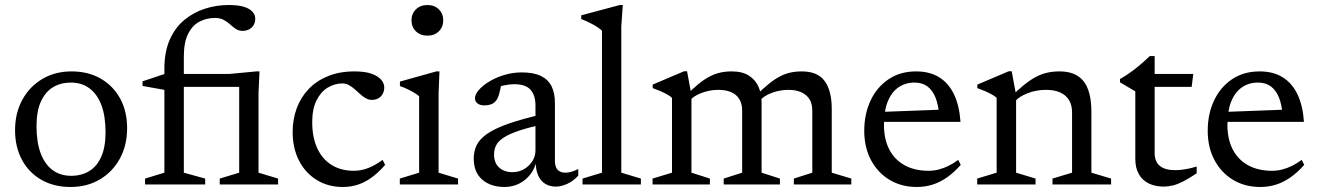

<svg xmlns="http://www.w3.org/2000/svg" viewBox="-20 -735 5254 765"><path d="M263.5 -34.5Q304 -34.5 335 -53Q366 -71.5 383.2 -110Q400.5 -148.5 400.5 -208Q400.5 -273 383.8 -316.8Q367 -360.5 336.2 -383.2Q305.5 -406 262.5 -406Q222 -406 191.2 -387.5Q160.5 -369 143 -330.5Q125.5 -292 125.5 -232Q125.5 -168 142.2 -123.8Q159 -79.5 190 -57Q221 -34.5 263.5 -34.5ZM261 10Q195 10 145 -18.5Q95 -47 67.5 -98.2Q40 -149.5 40 -216Q40 -284.5 69 -337.5Q98 -390.5 148.8 -420.5Q199.5 -450.5 265 -450.5Q331.5 -450.5 381.2 -421.8Q431 -393 458.8 -342.2Q486.5 -291.5 486.5 -224.5Q486.5 -156 457.5 -103Q428.5 -50 377.8 -20Q327 10 261 10Z M945.5 -389H655.5L635 -377L548 -392.5V-411L642.5 -442.5L663.5 -440.5H895L1001.5 -450.5H1014L1010 -364V-47L1088 -23.5V0H855.5V-23.5L933 -47V-406ZM712.5 -47 797.5 -23.5V0H558V-23.5L635 -47V-461.5Q635 -529 656.5 -577.2Q678 -625.5 714.8 -655.8Q751.5 -686 797 -700.5Q842.5 -715 890.5 -715Q929 -715 952.2 -707.8Q975.5 -700.5 986.2 -688Q997 -675.5 997 -660.5Q997 -646 990.5 -635Q984 -624 972.2 -618Q960.5 -612 946.5 -612Q931 -612 919.5 -619.8Q908 -627.5 896.8 -637.8Q885.5 -648 871.2 -655.8Q857 -663.5 836.5 -663.5Q803.5 -663.5 775.2 -649Q747 -634.5 729.8 -600.8Q712.5 -567 712.5 -510Z M1392 -450.5Q1436.5 -450.5 1462.5 -440.5Q1488.5 -430.5 1499.8 -416Q1511 -401.5 1511 -387.5Q1511 -372.5 1505 -361.2Q1499 -350 1487.8 -343.5Q1476.5 -337 1461.5 -337Q1449 -337 1437.5 -343.5Q1426 -350 1415 -360Q1404 -370 1393 -379.8Q1382 -389.5 1370 -396Q1358 -402.5 1344 -402.5Q1313 -402.5 1285.5 -385.8Q1258 -369 1241 -334.8Q1224 -300.5 1224 -248Q1224 -188 1244 -144.5Q1264 -101 1301.2 -77.8Q1338.5 -54.5 1390 -54.5Q1419 -54.5 1447.8 -65.8Q1476.5 -77 1504.5 -98L1514.5 -78Q1489 -48.5 1462.2 -28.8Q1435.5 -9 1406.8 0.5Q1378 10 1345.5 10Q1287 10 1241.8 -18Q1196.5 -46 1171.2 -95.5Q1146 -145 1146 -209Q1146 -259.5 1162.2 -303.5Q1178.5 -347.5 1209.8 -380.2Q1241 -413 1287 -431.8Q1333 -450.5 1392 -450.5Z M1683 -593Q1655 -593 1637.2 -610.2Q1619.5 -627.5 1619.5 -654Q1619.5 -680.5 1637.2 -697.8Q1655 -715 1683 -715Q1711 -715 1728.5 -697.8Q1746 -680.5 1746 -654Q1746 -627.5 1728.5 -610.2Q1711 -593 1683 -593ZM1731 -450.5 1727.5 -364V-47L1805 -23.5V0H1573V-23.5L1650 -47V-351.5Q1644.5 -357 1632 -364.5Q1619.5 -372 1604.2 -379.5Q1589 -387 1573.5 -392V-410L1718.5 -450.5Z M2149 -281.5 2151.5 -241Q2088.5 -228 2048.5 -214.5Q2008.5 -201 1986.8 -186.8Q1965 -172.5 1956.8 -156Q1948.5 -139.5 1948.5 -119.5Q1948.5 -85.5 1969 -67.2Q1989.5 -49 2021.5 -49Q2047 -49 2067.8 -61Q2088.5 -73 2101 -92.8Q2113.5 -112.5 2113.5 -135.5V-315.5Q2113.5 -355 2094 -377.2Q2074.5 -399.5 2028.5 -399.5Q2011 -399.5 1990.2 -395.2Q1969.5 -391 1950.5 -382L1978 -407.5Q1976 -392 1973 -377.8Q1970 -363.5 1966.2 -352.2Q1962.5 -341 1956.5 -334Q1948.5 -323.5 1936.2 -319.2Q1924 -315 1910.5 -315Q1892.5 -315 1882.5 -323Q1872.5 -331 1872.5 -343Q1872.5 -359 1888 -376.8Q1903.5 -394.5 1930 -410.5Q1956.5 -426.5 1989.8 -436.5Q2023 -446.5 2059 -446.5Q2106.5 -446.5 2135.5 -432.2Q2164.5 -418 2177.8 -391Q2191 -364 2191 -324.5V-95Q2191 -78.5 2195.8 -68Q2200.5 -57.5 2210 -52.2Q2219.5 -47 2233.5 -47Q2245 -47 2258 -51Q2271 -55 2284 -61.5V-35Q2263 -12.5 2239.2 -2Q2215.5 8.5 2195 8.5Q2170 8.5 2151.8 -3Q2133.5 -14.5 2124 -36.5Q2114.5 -58.5 2114.5 -90L2117.5 -94Q2111 -63 2092.8 -39.8Q2074.5 -16.5 2048 -3.2Q2021.5 10 1990 10Q1935.5 10 1901.5 -19.2Q1867.5 -48.5 1867.5 -103.5Q1867.5 -133 1879.5 -157.2Q1891.5 -181.5 1922 -202.5Q1952.5 -223.5 2007.8 -242.8Q2063 -262 2149 -281.5Z M2455.5 -47 2533.5 -23.5V0H2301V-23.5L2378.5 -47V-612.5Q2372 -619.5 2360 -627.2Q2348 -635 2331.8 -643.2Q2315.5 -651.5 2296 -659V-674L2449.5 -715H2461.5L2455.5 -631Z M2735 -356.5V-47L2808.5 -23.5V0H2580V-23.5L2657.5 -47V-345Q2649.5 -353 2632 -362.2Q2614.5 -371.5 2580.5 -384V-398L2705.5 -451H2717.5ZM3014.5 -326.5V-47L3087.5 -23.5V0H2863.5V-23.5L2937 -47V-294.5Q2937 -322 2925.5 -340.5Q2914 -359 2892.8 -368Q2871.5 -377 2842 -377Q2808.5 -377 2776.2 -365Q2744 -353 2729 -335L2712.5 -354Q2740.5 -382 2763.2 -400.5Q2786 -419 2807.2 -430Q2828.5 -441 2849.8 -445.8Q2871 -450.5 2895.5 -450.5Q2938 -450.5 2964.2 -433.5Q2990.5 -416.5 3002.5 -388.5Q3014.5 -360.5 3014.5 -326.5ZM3294 -301V-47L3372 -23.5V0H3143V-23.5L3216.5 -47V-294Q3216.5 -322.5 3204.8 -340.5Q3193 -358.5 3171.8 -367.8Q3150.5 -377 3121.5 -377Q3087.5 -377 3055.2 -365Q3023 -353 3008 -334.5L2991.5 -354Q3019.5 -381.5 3042.5 -400.2Q3065.5 -419 3086.5 -430Q3107.5 -441 3128.8 -445.8Q3150 -450.5 3174.5 -450.5Q3238 -450.5 3266 -411.8Q3294 -373 3294 -301Z M3630.5 -450.5Q3684.5 -450.5 3722.2 -427Q3760 -403.5 3781.2 -358.8Q3802.5 -314 3807 -249.5H3487.5L3488 -289L3754.5 -299L3721.5 -279.5Q3718.5 -319 3707 -347.2Q3695.5 -375.5 3675 -390.8Q3654.5 -406 3624 -406Q3587 -406 3559.5 -386.8Q3532 -367.5 3517 -330.2Q3502 -293 3502 -238Q3502 -180 3523.5 -139Q3545 -98 3585 -76.2Q3625 -54.5 3679.5 -54.5Q3701 -54.5 3721 -59.8Q3741 -65 3760.5 -74.8Q3780 -84.5 3798 -98L3808 -78Q3782 -48.5 3754 -28.8Q3726 -9 3696 0.5Q3666 10 3633 10Q3571.5 10 3524.2 -18.5Q3477 -47 3450.2 -97.5Q3423.5 -148 3423.5 -214Q3423.5 -280.5 3448.5 -334Q3473.5 -387.5 3520 -419Q3566.5 -450.5 3630.5 -450.5Z M4028.5 -356.5V-47L4106 -23.5V0H3873.5V-23.5L3951 -47V-345Q3943 -353 3925.5 -362.2Q3908 -371.5 3874 -384V-398L3999 -451H4011ZM4173.5 -23.5 4251.5 -47V-287Q4251.5 -315.5 4239.8 -335.5Q4228 -355.5 4205 -366.2Q4182 -377 4147.5 -377Q4108.5 -377 4074.2 -363.5Q4040 -350 4024 -331L4006 -347.5Q4036 -377.5 4060.8 -397.2Q4085.5 -417 4107.8 -428.8Q4130 -440.5 4153 -445.5Q4176 -450.5 4202 -450.5Q4266.5 -450.5 4297.5 -411.2Q4328.5 -372 4328.5 -288.5V-47L4407 -23.5V0H4173.5Z M4580.5 -126Q4580.5 -90.5 4601.5 -73.8Q4622.5 -57 4662.5 -57Q4680.5 -57 4702 -60.5Q4723.5 -64 4748 -71.5V-44.5Q4717.5 -24 4694.5 -12.2Q4671.5 -0.5 4653 4Q4634.5 8.5 4617 8.5Q4583 8.5 4557.5 -3.8Q4532 -16 4517.8 -40.8Q4503.5 -65.5 4503.5 -101.5V-371L4442.5 -407V-420Q4456.5 -428 4469 -436.2Q4481.5 -444.5 4493.2 -453.2Q4505 -462 4516 -471Q4527 -480 4538.2 -490.2Q4549.5 -500.5 4561 -511.5H4580.5V-425ZM4550.5 -389 4551 -440.5H4734.5L4728 -389Z M4999 -450.5Q5053 -450.5 5090.8 -427Q5128.5 -403.5 5149.8 -358.8Q5171 -314 5175.5 -249.5H4856L4856.5 -289L5123 -299L5090 -279.5Q5087 -319 5075.5 -347.2Q5064 -375.5 5043.5 -390.8Q5023 -406 4992.5 -406Q4955.5 -406 4928 -386.8Q4900.5 -367.5 4885.5 -330.2Q4870.5 -293 4870.5 -238Q4870.5 -180 4892 -139Q4913.5 -98 4953.5 -76.2Q4993.5 -54.5 5048 -54.5Q5069.5 -54.5 5089.5 -59.8Q5109.5 -65 5129 -74.8Q5148.5 -84.5 5166.5 -98L5176.5 -78Q5150.5 -48.5 5122.5 -28.8Q5094.5 -9 5064.5 0.5Q5034.5 10 5001.5 10Q4940 10 4892.8 -18.5Q4845.5 -47 4818.8 -97.5Q4792 -148 4792 -214Q4792 -280.5 4817 -334Q4842 -387.5 4888.5 -419Q4935 -450.5 4999 -450.5Z"/></svg>

Font: Newsreader 16pt 16pt
Style: Regular
Weight: 400
Version: Version 1.003